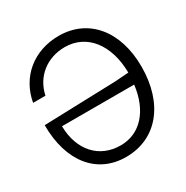

<svg xmlns="http://www.w3.org/2000/svg" viewBox="-168 -868 993 1023"><g transform="rotate(-30 328.5 -356.5)"><path d="M33 -485H109C131 -590 217 -658 327 -658C462 -658 551 -544 553 -371L470 -365L27 -351C27 -125 142 13 319 13C508 13 630 -136 630 -364C630 -583 511 -726 329 -726C176 -726 59 -631 33 -485ZM104 -300H548C530 -150 446 -55 325 -55C193 -55 106 -152 104 -300Z"/></g></svg>

Font: Non Bureau Light
Style: Regular
Weight: 300
Designer: Jona Saucedo
Foundry: Non Foundry
Version: Version 1.000;FEAKit 1.0